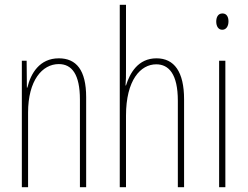

<svg xmlns="http://www.w3.org/2000/svg" viewBox="-20 -780 1033 800"><path d="M225 -537C145 -537 108 -474 94 -415H92L91 -527H71V0H97V-311C97 -445 156 -513 225 -513C279 -513 313 -471 313 -365V0H339V-375C339 -488 298 -537 225 -537Z M505 -492V-760H479V0H505V-298C505 -447 566 -512 631 -512C683 -512 721 -472 721 -360V0H747V-366C747 -481 706 -537 632 -537C555 -537 521 -475 505 -424H503C505 -446 505 -461 505 -492Z M907 -724C887 -724 881 -706 881 -690C881 -672 889 -656 906 -656C922 -656 932 -670 932 -691C932 -707 926 -724 907 -724ZM919 -527H893V0H919Z"/></svg>

Font: Noto Sans Armenian ExtraCondensed Thin
Style: Regular
Weight: 100
Width: 2
Designer: Monotype Design Team
Foundry: Monotype Imaging Inc.
Version: Version 2.008